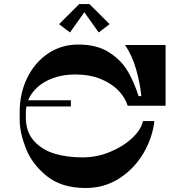

<svg xmlns="http://www.w3.org/2000/svg" viewBox="-20 -920 899 938"><path d="M346.8 -556.2Q282.2 -556.2 227.1 -533.5Q171.9 -510.7 139.1 -467.9Q106.2 -425.1 106.2 -367.4V-347.4Q106.2 -275.1 146.2 -231.2Q186.2 -187.4 247.1 -169.2Q308 -151.1 383.1 -151.1Q452.8 -151.1 517.4 -177.8Q582.1 -204.5 626 -245.8Q669.9 -287.2 678.1 -328.6H734.1Q725.9 -250.1 682.4 -174.3Q638.9 -98.6 565.5 -50.1Q492.1 -1.6 398.5 -1.6Q280.5 -1.6 208.3 -60Q136.2 -118.4 106.2 -195.7Q76.2 -272.9 76.2 -334.4V-373.4Q76.2 -464.4 113.2 -539.9Q150.2 -615.4 215.2 -658.9Q280.2 -702.4 362.2 -702.4Q453.2 -702.4 512.8 -664.4Q572.2 -626.4 603.8 -572.4Q635.2 -518.4 657.2 -450.4H670.4Q664.8 -511.8 645.2 -580.6Q625.8 -649.5 590.8 -700H789V-403.4H603.8Q591.9 -442.9 558.1 -478Q524.3 -513.1 470.6 -534.7Q416.9 -556.2 346.8 -556.2ZM95.2 -400V-430H326.2V-400ZM268.7 -802 366.9 -900H417.1L515.5 -802L462.3 -761.5L370.6 -890.2H413.4L321.9 -761.5Z"/></svg>

Font: Space Cowgirl
Style: Regular
Weight: 400
Designer: Valery Marier
Foundry: Valery Marier
Version: Version 1.000